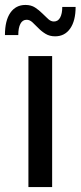

<svg xmlns="http://www.w3.org/2000/svg" viewBox="-24 -757 326 777"><path d="M91 0V-530H187V0ZM199 -610Q177 -610 160.5 -620Q144 -630 131 -643.5Q118 -657 107 -667Q96 -677 84 -677Q67 -677 58.5 -660.5Q50 -644 50 -615H-4Q-4 -674 18 -705.5Q40 -737 79 -737Q102 -737 118 -726.5Q134 -716 147 -703Q160 -690 171 -680Q182 -670 194 -670Q211 -670 219.5 -686Q228 -702 228 -729H282Q282 -673 260 -641.5Q238 -610 199 -610Z"/></svg>

Font: MOST Montserrat Medium
Style: Regular
Weight: 500
Designer: Julieta Ulanovsky
Foundry: Julieta Ulanovsky
Version: Version 8.000;March 11, 2024;FontCreator 15.0.0.2926 64-bit